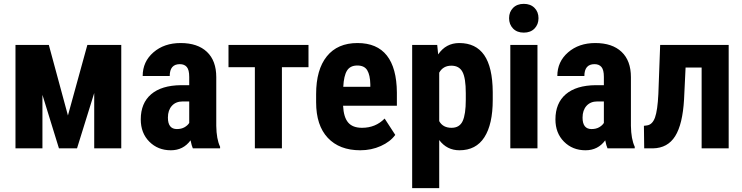

<svg xmlns="http://www.w3.org/2000/svg" viewBox="-20 -758 3793 981"><path d="M327.1 -168 426.3 -528.3H599.6V0H461.4V-282.7L373.5 0H281.2L196.8 -273.4V0H59.1V-528.3H229.5Z M965.3 0Q959.5 -12.2 953.6 -41Q916.5 9.8 853 9.8Q786.6 9.8 742.9 -34.2Q699.2 -78.1 699.2 -147.9Q699.2 -231 752.2 -276.4Q805.2 -321.8 904.8 -322.8H946.8V-365.2Q946.8 -400.9 934.6 -415.5Q922.4 -430.2 898.9 -430.2Q847.2 -430.2 847.2 -369.6H709Q709 -442.9 763.9 -490.5Q818.8 -538.1 902.8 -538.1Q989.7 -538.1 1037.4 -492.9Q1085 -447.8 1085 -363.8V-115.2Q1085.9 -46.9 1104.5 -8.3V0ZM883.8 -98.6Q906.7 -98.6 922.9 -107.9Q939 -117.2 946.8 -129.9V-239.7H913.6Q878.4 -239.7 858.2 -217.3Q837.9 -194.8 837.9 -157.2Q837.9 -98.6 883.8 -98.6Z M1556.2 -414.6H1420.4V0H1282.2V-414.6H1147.5V-528.3H1556.2Z M1820.8 9.8Q1714.4 9.8 1654.8 -53.7Q1595.2 -117.2 1595.2 -235.4V-277.3Q1595.2 -402.3 1649.9 -470.2Q1704.6 -538.1 1806.6 -538.1Q1906.2 -538.1 1956.5 -474.4Q2006.8 -410.6 2007.8 -285.6V-217.8H1732.9Q1735.8 -159.2 1758.8 -132.1Q1781.7 -105 1829.6 -105Q1898.9 -105 1945.3 -152.3L1999.5 -68.8Q1974.1 -33.7 1925.8 -12Q1877.4 9.8 1820.8 9.8ZM1733.9 -314.5H1872.1V-327.1Q1871.1 -374.5 1856.4 -398.9Q1841.8 -423.3 1805.7 -423.3Q1769.5 -423.3 1753.2 -397.5Q1736.8 -371.6 1733.9 -314.5Z M2497.6 -247.6Q2497.6 -123 2454.8 -56.6Q2412.1 9.8 2327.6 9.8Q2263.2 9.8 2224.1 -42.5V203.1H2085.9V-528.3H2213.9L2218.8 -480Q2258.3 -538.1 2326.7 -538.1Q2411.1 -538.1 2453.9 -476.6Q2496.6 -415 2497.6 -288.1ZM2359.9 -282.2Q2359.9 -358.9 2343 -390.6Q2326.2 -422.4 2286.1 -422.4Q2243.7 -422.4 2224.1 -386.7V-139.2Q2242.7 -105 2287.1 -105Q2328.1 -105 2344 -139.6Q2359.9 -174.3 2359.9 -247.6Z M2726.1 0H2587.4V-528.3H2726.1ZM2581.1 -665Q2581.1 -697.3 2601.6 -717.8Q2622.1 -738.3 2656.2 -738.3Q2690.4 -738.3 2710.9 -717.8Q2731.4 -697.3 2731.4 -665Q2731.4 -633.3 2711.2 -612.3Q2690.9 -591.3 2656.2 -591.3Q2621.6 -591.3 2601.3 -612.3Q2581.1 -633.3 2581.1 -665Z M3084 0Q3078.1 -12.2 3072.3 -41Q3035.2 9.8 2971.7 9.8Q2905.3 9.8 2861.6 -34.2Q2817.9 -78.1 2817.9 -147.9Q2817.9 -231 2870.8 -276.4Q2923.8 -321.8 3023.4 -322.8H3065.4V-365.2Q3065.4 -400.9 3053.2 -415.5Q3041 -430.2 3017.6 -430.2Q2965.8 -430.2 2965.8 -369.6H2827.6Q2827.6 -442.9 2882.6 -490.5Q2937.5 -538.1 3021.5 -538.1Q3108.4 -538.1 3156 -492.9Q3203.6 -447.8 3203.6 -363.8V-115.2Q3204.6 -46.9 3223.1 -8.3V0ZM3002.4 -98.6Q3025.4 -98.6 3041.5 -107.9Q3057.6 -117.2 3065.4 -129.9V-239.7H3032.2Q2997.1 -239.7 2976.8 -217.3Q2956.5 -194.8 2956.5 -157.2Q2956.5 -98.6 3002.4 -98.6Z M3703.1 -528.3V0H3564.9V-413.1H3482.9L3475.1 -250Q3467.8 -123 3429.7 -62.3Q3391.6 -1.5 3316.4 0H3271.5L3270 -115.2L3285.6 -117.2Q3313.5 -121.1 3326.7 -157.7Q3339.8 -194.3 3343.8 -277.8L3353 -528.3Z"/></svg>

Font: Roboto Condensed
Style: Bold
Weight: 700
Designer: Google
Version: Version 2.134; 2016